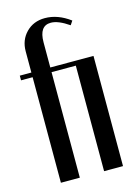

<svg xmlns="http://www.w3.org/2000/svg" viewBox="-110 -770 605 833"><g transform="rotate(-15 193.0 -354.0)"><path d="M58 -495V-590Q58 -641 91 -674.5Q124 -708 175 -708Q233 -708 288 -667L276 -649Q228 -682 195 -682Q143 -682 143 -608V-495H337V0H252V-474H143V0H58V-474H6V-495Z"/></g></svg>

Font: Moniqa SemBd Heading
Style: Regular
Weight: 600
Designer: Rajesh Rajput
Foundry: Rajesh Rajput
Version: Version 1.000